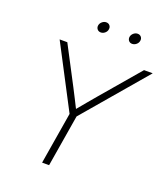

<svg xmlns="http://www.w3.org/2000/svg" viewBox="-162 -1033 1004 1147"><g transform="rotate(20 339.5 -459.5)"><path d="M240.7 0 295.4 -329.6 87.4 -727.5H136.2L262.2 -486.8Q277.3 -458 292 -428.7Q306.6 -399.4 321.3 -370.6Q345.2 -399.4 369.6 -428.7Q394 -458 418.5 -486.8L624 -727.5H679.2L339.8 -329.6L285.2 0ZM502.9 -850.6Q488.8 -850.6 480.7 -860.6Q472.7 -870.6 474.6 -884.8Q477.1 -898.9 488.8 -908.9Q500.5 -918.9 514.6 -918.9Q528.8 -918.9 537.1 -908.9Q545.4 -898.9 543 -884.8Q541 -870.6 529.1 -860.6Q517.1 -850.6 502.9 -850.6ZM303.7 -850.6Q289.6 -850.6 281.2 -860.6Q272.9 -870.6 274.9 -884.8Q277.3 -898.9 289.1 -908.9Q300.8 -918.9 314.9 -918.9Q329.1 -918.9 337.4 -908.9Q345.7 -898.9 343.3 -884.8Q341.3 -870.6 329.6 -860.6Q317.9 -850.6 303.7 -850.6Z"/></g></svg>

Font: Inter Display ExtraLight
Style: Italic
Weight: 200
Italic angle: -9.39999°
Designer: Rasmus Andersson
Foundry: rsms
Version: Version 4.000;git-a52131595